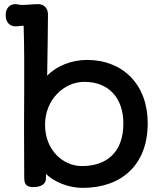

<svg xmlns="http://www.w3.org/2000/svg" viewBox="-20 -890 787 924"><path d="M96.7 -31.7C96.7 2.9 113.8 10.3 141.6 10.3C167 10.3 201.2 2 201.2 -32.2V-52.7C242.7 -13.7 310.1 14.2 377.9 14.2C561 14.2 690.9 -92.8 690.9 -296.9C690.9 -482.4 572.3 -601.6 398.4 -601.6C322.3 -601.6 249.5 -570.8 207 -525.4C208 -614.3 210.9 -735.4 210.9 -819.8C210.9 -851.1 190.9 -870.1 164.6 -870.1C135.7 -870.1 110.4 -866.2 84.5 -866.2C73.2 -866.2 64 -870.1 53.7 -870.1C27.8 -870.1 7.3 -851.6 7.3 -817.4C7.3 -778.8 30.8 -763.2 54.2 -763.2C70.3 -763.2 82 -766.6 93.8 -766.1C100.1 -571.8 93.8 -309.6 96.2 -131.3C96.7 -93.3 96.7 -57.6 96.7 -31.7ZM196.8 -290C196.8 -409.2 287.1 -496.1 385.7 -496.1C502.4 -496.1 573.7 -419.4 573.7 -295.4C573.7 -151.9 487.8 -90.8 374.5 -90.8C283.2 -90.8 196.8 -167 196.8 -290Z"/></svg>

Font: Autour One
Style: Regular
Weight: 400
Designer: Eben Sorkin
Foundry: Eben Sorkin
Version: Version 1.002